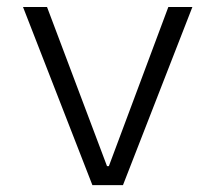

<svg xmlns="http://www.w3.org/2000/svg" viewBox="-20 -538 626 558"><path d="M248.5 0 46.9 -517.6H116.7L291 -55.2H296.4L469.2 -517.6H539.1L337.4 0Z"/></svg>

Font: CaskaydiaMono NF Light
Style: Regular
Weight: 300
Designer: Aaron Bell
Foundry: Saja Typeworks
Version: Version 2111.001; ttfautohint (v1.8.4);Nerd Fonts 3.1.1